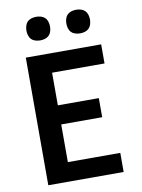

<svg xmlns="http://www.w3.org/2000/svg" viewBox="-101 -1021 803 1089"><g transform="rotate(-10 300.0 -476.5)"><path d="M87 0V-735H521V-625H219V-437H455V-327H219V-110H521V0ZM415 -817Q401 -817 387.5 -821Q374 -825 364.5 -834.5Q355 -844 351 -857.5Q347 -871 347 -885Q347 -899 351 -912.5Q355 -926 364.5 -935.5Q374 -945 387.5 -949Q401 -953 415 -953Q429 -953 442.5 -949Q456 -945 465.5 -935.5Q475 -926 479 -912.5Q483 -899 483 -885Q483 -871 479 -857.5Q475 -844 465.5 -834.5Q456 -825 442.5 -821Q429 -817 415 -817ZM185 -817Q171 -817 157.5 -821Q144 -825 134.5 -834.5Q125 -844 121 -857.5Q117 -871 117 -885Q117 -899 121 -912.5Q125 -926 134.5 -935.5Q144 -945 157.5 -949Q171 -953 185 -953Q199 -953 212.5 -949Q226 -945 235.5 -935.5Q245 -926 249 -912.5Q253 -899 253 -885Q253 -871 249 -857.5Q245 -844 235.5 -834.5Q226 -825 212.5 -821Q199 -817 185 -817Z"/></g></svg>

Font: Iosevka Aile Extrabold
Style: Regular
Weight: 800
Designer: Belleve Invis
Foundry: Belleve Invis
Version: Version 27.3.5; ttfautohint (v1.8.4)